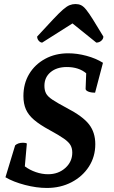

<svg xmlns="http://www.w3.org/2000/svg" viewBox="-20 -919 563 951"><path d="M212 12Q161 12 103.5 -3Q46 -18 7 -41L55 -199Q69 -212 94 -212Q108 -212 113 -208L103 -95Q127 -77 157.5 -66.5Q188 -56 218 -56Q269 -56 303.5 -87Q338 -118 338 -163Q338 -184 329.5 -199.5Q321 -215 297 -232Q273 -249 227 -274Q177 -301 148.5 -325.5Q120 -350 108 -378Q96 -406 96 -443Q96 -505 124.5 -552.5Q153 -600 203.5 -627.5Q254 -655 318 -655Q362 -655 408.5 -642.5Q455 -630 490 -608L451 -460Q430 -460 417 -465.5Q404 -471 404 -479L407 -556Q370 -587 311 -587Q261 -587 230.5 -561.5Q200 -536 200 -494Q200 -472 208 -456.5Q216 -441 240 -425Q264 -409 311 -384Q390 -343 421 -303Q452 -263 452 -205Q452 -143 420.5 -94Q389 -45 334.5 -16.5Q280 12 212 12ZM354 -899Q369 -899 381 -893.5Q393 -888 406.5 -871.5Q420 -855 440 -823Q460 -791 492 -738Q492 -726 481.5 -717Q471 -708 457 -708L339 -803L189 -708Q180 -708 172 -717Q164 -726 164 -738Q213 -791 243 -823Q273 -855 292 -871.5Q311 -888 325 -893.5Q339 -899 354 -899Z"/></svg>

Font: Petrona
Style: Bold Italic
Weight: 700
Italic angle: -9°
Designer: Ringo R. Seeber
Foundry: Ringo R. Seeber
Version: Version 2.001; ttfautohint (v1.8.3)